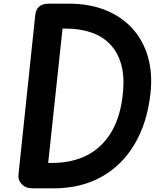

<svg xmlns="http://www.w3.org/2000/svg" viewBox="-20 -1024 887 1044"><path d="M155 0Q120 0 98.5 -22.2Q77 -44.5 80.5 -75.5L171.5 -940.5Q174.5 -972.5 192.8 -988.2Q211 -1004 246 -1004H355Q466 -1004 553.2 -969Q640.5 -934 699.2 -869.8Q758 -805.5 784 -716.2Q810 -627 798.5 -519Q781.5 -359 713.2 -242.5Q645 -126 533 -63Q421 0 272 0ZM242 -138H262.5Q373.5 -138 456 -181.2Q538.5 -224.5 588 -310.2Q637.5 -396 649 -524Q657 -611 638.5 -675.5Q620 -740 579 -783Q538 -826 476.8 -847.2Q415.5 -868.5 338 -868.5H320Z"/></svg>

Font: Edu SA Hand
Style: Regular
Weight: 400
Designer: Tina and Corey Anderson, Eben Sorkin, Mirko Velimirovic
Foundry: Google for Education
Version: Version 2.000